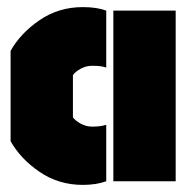

<svg xmlns="http://www.w3.org/2000/svg" viewBox="-20 -730 524 540"><path d="M9.8 -586.9Q37.6 -636.7 91.3 -673.3Q145 -710 212.9 -710Q252.4 -710 278.8 -700.2V-540Q264.2 -544.9 244.1 -544.9H237.8Q222.2 -544.9 207.3 -536.9Q192.4 -528.8 185.1 -519V-399.9Q192.4 -390.1 207.3 -382.1Q222.2 -374 237.8 -374H244.1Q252.9 -374 261.7 -375.2Q270.5 -376.5 274.4 -377.9L278.8 -378.9V-220.2Q251 -210 212.9 -210Q145 -210 91.3 -246.6Q37.6 -283.2 9.8 -333ZM298.8 -220.2V-700.2H474.1V-220.2Z"/></svg>

Font: Nastup Basic
Style: Regular
Weight: 400
Designer: Maksym Kobuzan
Foundry: Zakznak
Version: Version 1.020;FEAKit 1.0